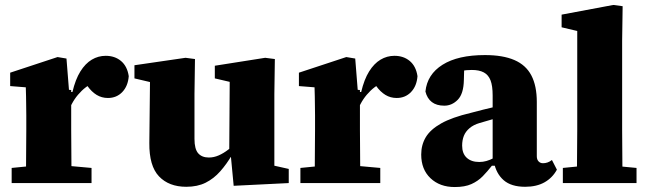

<svg xmlns="http://www.w3.org/2000/svg" viewBox="-20 -738 2611 774"><path d="M27 0V-61L128 -71H238L349 -61V0ZM84 0Q85 -30 85 -67Q85 -104 85.5 -143Q86 -182 86 -215V-273Q86 -297 85.5 -315Q85 -333 85 -350Q85 -367 84 -386L21 -391V-445L212 -508L248 -502L258 -376L267 -375V-215Q267 -182 267.5 -143Q268 -104 268 -67Q268 -30 269 0ZM252 -275 232 -367H272Q284 -418 304 -450Q324 -482 350 -497.5Q376 -513 406 -513Q443 -513 468 -492Q493 -471 499 -431Q496 -391 473 -367Q450 -343 415 -343Q390 -343 369.5 -355.5Q349 -368 332 -392L314 -417L362 -407Q324 -391 294.5 -356Q265 -321 252 -275Z M731 15Q661 15 621 -27Q581 -69 582 -162L585 -442L624 -398L522 -422V-475L728 -505L766 -500L764 -359V-178Q764 -137 779 -120Q794 -103 822 -103Q842 -103 861.5 -111.5Q881 -120 900.5 -135Q920 -150 937 -167L949 -113H915Q894 -77 868 -47.5Q842 -18 809 -1.5Q776 15 731 15ZM922 11 911 -105 904 -106 906 -408 846 -422V-473L1049 -505L1088 -500L1086 -359V-70L1144 -57V0Z M1191 0V-61L1292 -71H1402L1513 -61V0ZM1248 0Q1249 -30 1249 -67Q1249 -104 1249.5 -143Q1250 -182 1250 -215V-273Q1250 -297 1249.5 -315Q1249 -333 1249 -350Q1249 -367 1248 -386L1185 -391V-445L1376 -508L1412 -502L1422 -376L1431 -375V-215Q1431 -182 1431.5 -143Q1432 -104 1432 -67Q1432 -30 1433 0ZM1416 -275 1396 -367H1436Q1448 -418 1468 -450Q1488 -482 1514 -497.5Q1540 -513 1570 -513Q1607 -513 1632 -492Q1657 -471 1663 -431Q1660 -391 1637 -367Q1614 -343 1579 -343Q1554 -343 1533.5 -355.5Q1513 -368 1496 -392L1478 -417L1526 -407Q1488 -391 1458.5 -356Q1429 -321 1416 -275Z M1813 16Q1753 16 1715.5 -19.5Q1678 -55 1678 -115Q1678 -154 1696.5 -185Q1715 -216 1758.5 -240.5Q1802 -265 1878 -283Q1903 -290 1928 -296Q1953 -302 1978 -308Q2003 -314 2027 -320V-276Q2000 -267 1970 -258.5Q1940 -250 1913 -242Q1889 -235 1873 -221.5Q1857 -208 1850 -190.5Q1843 -173 1843 -151Q1843 -119 1861.5 -102Q1880 -85 1912 -85Q1927 -85 1941 -89Q1955 -93 1970.5 -101Q1986 -109 2005 -121L2010 -70H1963Q1945 -47 1926 -27.5Q1907 -8 1880.5 4Q1854 16 1813 16ZM2097 15Q2041 15 2010.5 -11.5Q1980 -38 1971 -85L1966 -87V-353Q1966 -392 1957.5 -414Q1949 -436 1930.5 -446Q1912 -456 1882 -456Q1860 -456 1838.5 -452Q1817 -448 1793 -441L1852 -490L1850 -416Q1849 -360 1825.5 -336Q1802 -312 1771 -312Q1740 -312 1721 -326.5Q1702 -341 1695 -369Q1702 -438 1764 -477Q1826 -516 1935 -516Q2007 -516 2053.5 -496Q2100 -476 2122 -434Q2144 -392 2144 -327V-108Q2144 -95 2151 -87.5Q2158 -80 2169 -80Q2178 -80 2187 -83Q2196 -86 2205 -93L2225 -54Q2207 -21 2175 -3Q2143 15 2097 15Z M2249 0V-61L2350 -71H2441L2546 -61V0ZM2305 0Q2306 -36 2306 -72Q2306 -108 2306.5 -144Q2307 -180 2307 -215V-613L2244 -628V-679L2452 -718L2490 -713L2488 -574V-215Q2488 -180 2488.5 -144Q2489 -108 2489 -72Q2489 -36 2490 0Z"/></svg>

Font: Source Serif 4 ExtraBold
Style: Regular
Weight: 800
Designer: Frank Grießhammer
Foundry: Adobe Systems Incorporated
Version: Version 4.004;hotconv 1.0.116;makeotfexe 2.5.65601